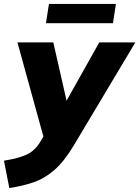

<svg xmlns="http://www.w3.org/2000/svg" viewBox="-66 -722 703 969"><path d="M-19 227 -46 89Q28 77 69 58Q110 39 137 -6L153 -33L22 -508H203L270 -214L435 -508H617L307 11Q258 93 208.5 136Q159 179 103.5 198Q48 217 -19 227ZM166 -605 181 -702H519L504 -605Z"/></svg>

Font: Mulish Black
Style: Italic
Weight: 900
Italic angle: -9°
Designer: Vernon Adams
Foundry: Vernon Adams
Version: Version 3.603; ttfautohint (v1.8.3)